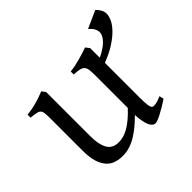

<svg xmlns="http://www.w3.org/2000/svg" viewBox="-141 -721 897 897"><g transform="rotate(-45 307.5 -272.0)"><path d="M615.2 -508.8Q615.2 -494.6 606.9 -475.3Q598.6 -456.1 578.6 -434.6Q558.6 -413.1 524.9 -391.1Q493.7 -370.6 446.8 -352.5V-124Q446.8 -93.8 449 -74.7Q451.2 -55.7 458 -50.8Q463.9 -46.9 478 -49.1Q492.2 -51.3 517.1 -62L522 -40Q503.9 -28.3 487.3 -18.3Q470.7 -8.3 456.5 -1Q442.4 6.3 431.6 10.5Q420.9 14.6 415 14.6Q397.9 14.6 387.2 -8.1Q376.5 -30.8 373.5 -81.1Q343.3 -50.8 318.1 -32Q293 -13.2 271.7 -2.9Q250.5 7.3 232.7 11Q214.8 14.6 199.2 14.6Q176.3 14.6 155.3 8.3Q134.3 2 118.2 -14.9Q102.1 -31.7 92.5 -61Q83 -90.3 83 -136.2V-347.2Q83 -370.6 81.5 -383.5Q80.1 -396.5 74 -403.1Q67.9 -409.7 55.2 -412.1Q42.5 -414.6 20 -417V-436.5Q37.6 -438.5 53 -441.4Q68.4 -444.3 82.8 -448.2Q97.2 -452.1 111.8 -457.3Q126.5 -462.4 142.6 -468.8L156.2 -449.7V-163.1Q156.2 -128.9 161.4 -106Q166.5 -83 176 -69.3Q185.5 -55.7 199.5 -49.8Q213.4 -43.9 231 -43.9Q246.6 -43.9 262.9 -48.6Q279.3 -53.2 296.6 -63.2Q314 -73.2 333 -89.1Q352.1 -105 373.5 -127.9V-347.2Q373.5 -369.1 371.3 -382.3Q369.1 -395.5 361.8 -402.8Q354.5 -410.2 341.1 -413.1Q327.6 -416 305.2 -417V-436.5Q340.3 -440.9 372.6 -450.2Q404.8 -459.5 432.1 -468.8L446.8 -449.7V-386.7Q463.9 -394 477.5 -402.8Q496.1 -414.6 508.1 -426.5Q520 -438.5 525.6 -449.5Q531.2 -460.4 531.2 -469.2Q531.2 -483.4 523.9 -496.1Q516.6 -508.8 502.9 -520L589.8 -559.1Q601.1 -548.3 608.2 -535.6Q615.2 -522.9 615.2 -508.8Z"/></g></svg>

Font: Noto Serif Devanagari
Style: Regular
Weight: 400
Designer: Monotype Design Team
Foundry: Monotype Imaging Inc.
Version: Version 1.01